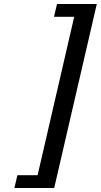

<svg xmlns="http://www.w3.org/2000/svg" viewBox="-20 -742 504 960"><path d="M251 198 464 -722H265L250 -658H351L168 134H67L52 198Z"/></svg>

Font: Perun Medium Italic
Style: Regular
Weight: 500
Italic angle: -12°
Foundry: Copyright (c) Stefan Peev, Context Ltd, 2016
Version: Version 1.026